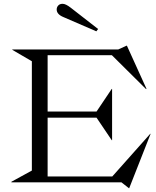

<svg xmlns="http://www.w3.org/2000/svg" viewBox="-20 -961 824 1012"><path d="M147.9 -638.2 44.9 -698.2V-700.2H603L647 -720.2H648.9L752 -493.2L750 -491.2L569.8 -669.9H231V-373H488.8L568.8 -492.2H570.8V-222.2H568.8L488.8 -340.8H231V-30.8H571.8L772 -255.9H773.9L661.1 30.8H659.2L620.1 0H40V-2.9L147.9 -62ZM278.8 -911.1Q278.8 -922.9 286.9 -931.9Q294.9 -940.9 310.1 -940.9Q326.2 -940.9 352.1 -920.9L497.1 -808.1L487.8 -795.9L314 -871.1Q278.8 -885.7 278.8 -911.1Z"/></svg>

Font: Messapia
Style: Regular
Weight: 400
Designer: Luca Marsano
Foundry: Collletttivo
Version: Version 1.000;FEAKit 1.0